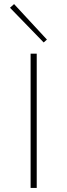

<svg xmlns="http://www.w3.org/2000/svg" viewBox="-20 -921 330 941"><path d="M130 -658H160V0H130ZM29 -883 49 -901 210 -727 194 -713Z"/></svg>

Font: Ysabeau Extralight
Style: Regular
Weight: 200
Designer: Christian Thalmann (Catharsis Fonts)
Version: Version 0.003